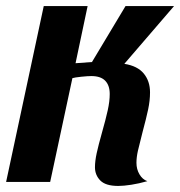

<svg xmlns="http://www.w3.org/2000/svg" viewBox="-21 -595 589 628"><path d="M289.6 -47.9Q289.6 -67.9 295.2 -93.8Q300.8 -119.6 312.5 -161.1Q324.7 -204.1 331.3 -233.9Q337.9 -263.7 337.9 -287.6Q337.9 -315.9 323 -331.1Q308.1 -346.2 277.8 -346.2Q266.1 -346.2 244.9 -344Q223.6 -341.8 215.8 -339.4L143.1 0H-1L122.1 -575.2H265.6L226.1 -388.2L279.8 -392.1L389.6 -575.2H548.3L385.7 -386.2Q428.7 -379.4 449.2 -354.5Q469.7 -329.6 469.7 -293Q469.7 -266.1 463.6 -237.3Q457.5 -208.5 445.3 -163.1Q435.1 -124 430.2 -102.3Q425.3 -80.6 425.3 -62.5Q425.3 -41.5 435.1 -24.9Q444.8 -8.3 460.9 -2.4Q433.6 5.4 408.4 9.3Q383.3 13.2 365.7 13.2Q324.7 13.2 307.1 -4.6Q289.6 -22.5 289.6 -47.9Z"/></svg>

Font: Pattaya
Style: Regular
Weight: 400
Designer: Pablo Impallari / Thai characters Designed by Thanarat Vachiruckul and Suppakit Chalermlarp
Foundry: Pablo Impallari
Version: Version 2.000